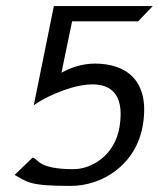

<svg xmlns="http://www.w3.org/2000/svg" viewBox="-20 -600 522 631"><path d="M28 -25C71 -2 74 11 212 11C317 11 429 -59 450 -192C473 -339 391 -391 292 -391C250 -391 213 -378 182 -361L217 -530H434L482 -580H157L91 -254C145 -295 410 -417 373 -184C358 -89 281 -44 221 -44C100 -44 106 -80 87 -82Z"/></svg>

Font: Charger Sport
Style: DfObl
Weight: 400
Designer: Jasper
Foundry: Cannot Into Space Fonts
Version: Version 1.1